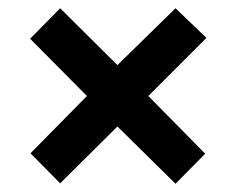

<svg xmlns="http://www.w3.org/2000/svg" viewBox="-20 -586 575 466"><path d="M406 -566 481 -494 340 -353 478 -213 406 -140 265 -279 126 -141 54 -214 191 -353 53 -492 126 -566 265 -428Z"/></svg>

Font: Noto Sans Tamil SemiCondensed
Style: Bold
Weight: 700
Width: 4
Designer: Jelle Bosma - Monotype Design Team
Foundry: Monotype Imaging Inc.
Version: Version 2.004; ttfautohint (v1.8.4.7-5d5b)